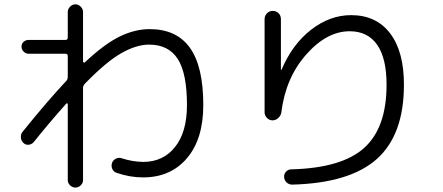

<svg xmlns="http://www.w3.org/2000/svg" viewBox="-20 -807 2040 884"><path d="M84 -200.2Q197.3 -340.8 285.2 -434.6Q292 -441.4 292 -454.1V-548.8Q292 -559.6 281.2 -559.6H111.3Q98.6 -559.6 88.9 -569.3Q79.1 -579.1 79.1 -592.3Q79.1 -605.5 88.4 -614.3Q97.7 -623 111.3 -623H281.2Q292 -623 292 -634.8V-752Q292 -765.6 302.7 -776.4Q313.5 -787.1 327.1 -787.1Q340.8 -787.1 351.6 -776.4Q362.3 -765.6 362.3 -752V-524.4Q362.3 -521.5 365.2 -519.5Q368.2 -517.6 370.1 -519.5Q461.9 -605.5 531.7 -639.2Q601.6 -672.9 668.9 -672.9Q793 -672.9 854.5 -586.9Q916 -501 916 -323.2Q916 -167 840.8 -78.6Q765.6 9.8 638.7 9.8Q577.1 9.8 515.6 -11.7Q502 -16.6 496.6 -30.3Q491.2 -43.9 496.1 -57.6Q501 -70.3 514.2 -76.7Q527.3 -83 541 -78.1Q588.9 -62.5 638.7 -61.5Q731.4 -61.5 786.1 -130.4Q840.8 -199.2 840.8 -323.2Q840.8 -469.7 798.3 -535.6Q755.9 -601.6 666 -601.6Q608.4 -601.6 539.1 -562.5Q469.7 -523.4 371.1 -421.9Q362.3 -413.1 362.3 -402.3V22.5Q362.3 36.1 351.6 46.4Q340.8 56.6 327.1 56.6Q313.5 56.6 302.7 46.4Q292 36.1 292 22.5V-327.1Q292 -330.1 289.6 -331.1Q287.1 -332 285.2 -330.1Q201.2 -235.4 135.7 -153.3Q127 -142.6 112.8 -140.6Q98.6 -138.7 87.9 -148.9Q77.1 -159.2 76.2 -174.3Q75.2 -189.5 84 -200.2Z M1198.2 -290V-718.8Q1198.2 -734.4 1209 -745.6Q1219.7 -756.8 1235.8 -756.8Q1252 -756.8 1262.7 -746.1Q1273.4 -735.4 1273.4 -718.8V-486.3Q1273.4 -485.4 1274.4 -485.4Q1276.4 -485.4 1276.4 -486.3Q1326.2 -603.5 1412.6 -670.4Q1499 -737.3 1596.7 -737.3Q1711.9 -737.3 1775.9 -653.8Q1839.8 -570.3 1839.8 -417Q1839.8 -186.5 1715.3 -75.2Q1590.8 36.1 1325.2 43Q1310.5 43 1299.8 33.2Q1289.1 23.4 1288.1 7.8Q1287.1 -5.9 1296.9 -16.6Q1306.6 -27.3 1321.3 -27.3Q1553.7 -33.2 1656.7 -126Q1759.8 -218.8 1759.8 -417Q1759.8 -539.1 1716.3 -601.1Q1672.9 -663.1 1589.8 -663.1Q1484.4 -663.1 1389.6 -555.7Q1294.9 -448.2 1275.4 -290Q1273.4 -275.4 1261.7 -264.2Q1250 -252.9 1234.9 -252.9Q1219.7 -252.9 1209 -264.2Q1198.2 -275.4 1198.2 -290Z"/></svg>

Font: Rounded-X Mgen+ 1mn regular
Style: Regular
Weight: 400
Designer: [Source Han Sans]
Ryoko NISHIZUKA  (kana & ideographs); Paul D. Hunt (Latin, Greek & Cyrillic); Wenlong ZHANG  (bopomofo
Version: Version 1.059.20150602